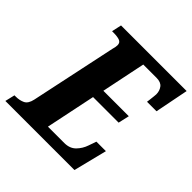

<svg xmlns="http://www.w3.org/2000/svg" viewBox="-208 -864 1014 1014"><g transform="rotate(45 299.0 -357.0)"><path d="M-21 0 -8 -55H2Q30 -55 52 -65.5Q74 -76 82 -113L184 -594Q187 -603 188.5 -612Q190 -621 190 -627Q190 -647 173 -653Q156 -659 128 -659H117L129 -714H619L582 -526H511Q512 -531 513.5 -544.5Q515 -558 516.5 -571Q518 -584 518 -588Q518 -614 504 -632.5Q490 -651 457 -651H358L307 -404H497L483 -342H292L234 -63H356Q397 -63 421 -87.5Q445 -112 456 -145L471 -188H542L495 0Z"/></g></svg>

Font: Noto Serif Condensed ExtraBold
Style: Italic
Weight: 800
Width: 3
Italic angle: -12°
Designer: Monotype Design Team
Foundry: Monotype Imaging Inc.
Version: Version 2.014; ttfautohint (v1.8.4.7-5d5b)